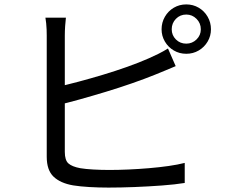

<svg xmlns="http://www.w3.org/2000/svg" viewBox="-20 -830 1040 871"><path d="M759 -697Q759 -670 778 -651Q797 -632 825 -632Q852 -632 871.5 -651Q891 -670 891 -697Q891 -725 871.5 -744.5Q852 -764 825 -764Q797 -764 778 -744.5Q759 -725 759 -697ZM713 -697Q713 -728 728 -754Q743 -780 768.5 -795Q794 -810 825 -810Q856 -810 881.5 -795Q907 -780 922 -754Q937 -728 937 -697Q937 -667 922 -641.5Q907 -616 881.5 -601Q856 -586 825 -586Q794 -586 768.5 -601Q743 -616 728 -641.5Q713 -667 713 -697ZM279 -750Q277 -733 275.5 -711.5Q274 -690 274 -669Q274 -656 274 -617.5Q274 -579 274 -525.5Q274 -472 274 -412.5Q274 -353 274 -298Q274 -243 274 -201.5Q274 -160 274 -141Q274 -103 290.5 -88.5Q307 -74 344 -67Q368 -63 403.5 -61Q439 -59 476 -59Q516 -59 562 -61Q608 -63 655.5 -67Q703 -71 745 -77Q787 -83 818 -91V0Q775 7 714.5 11.5Q654 16 590.5 18.5Q527 21 472 21Q428 21 385.5 18.5Q343 16 312 11Q254 1 223 -28.5Q192 -58 192 -119Q192 -144 192 -189Q192 -234 192 -292Q192 -350 192 -410.5Q192 -471 192 -525Q192 -579 192 -617.5Q192 -656 192 -669Q192 -682 191.5 -696Q191 -710 189.5 -724.5Q188 -739 186 -750ZM237 -435Q282 -445 336.5 -459.5Q391 -474 447.5 -491Q504 -508 557.5 -527Q611 -546 654 -565Q677 -575 699 -586Q721 -597 742 -610L777 -530Q756 -521 730.5 -510.5Q705 -500 683 -491Q636 -472 578.5 -452Q521 -432 460 -413.5Q399 -395 341.5 -379Q284 -363 237 -352Z"/></svg>

Font: Noto Sans SC Thin
Style: Regular
Weight: 400
Version: Version 2.004-H2;hotconv 1.0.118;makeotfexe 2.5.65603